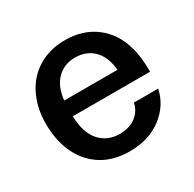

<svg xmlns="http://www.w3.org/2000/svg" viewBox="-124 -655 810 802"><g transform="rotate(-30 281.0 -254.0)"><path d="M401 -153H518Q503 -81 441 -33Q379 15 284 15Q208 15 152.5 -19.5Q97 -54 67.5 -116Q38 -178 38 -260Q38 -335 67 -395Q96 -455 151.5 -489Q207 -523 282 -523Q368 -523 428.5 -476.5Q489 -430 510 -350Q524 -305 524 -231H151Q154 -149 190.5 -109Q227 -69 284 -69Q332 -69 362.5 -92Q393 -115 401 -153ZM153 -306H410Q404 -371 369.5 -405Q335 -439 282 -439Q229 -439 194.5 -405Q160 -371 153 -306Z"/></g></svg>

Font: CST
Style: Medium
Weight: 500
Version: Version 1.00